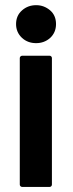

<svg xmlns="http://www.w3.org/2000/svg" viewBox="-20 -719 286 753"><path d="M121.6 -549.8Q88.9 -549.8 66.4 -570.3Q43 -592.3 43 -624.5Q43 -658.2 66.9 -678.7Q89.8 -698.7 121.6 -698.7Q137.7 -698.7 151.1 -693.6Q164.6 -688.5 176.3 -678.7Q199.7 -658.7 199.7 -624.5Q199.7 -591.8 176.8 -570.3Q153.8 -549.8 121.6 -549.8ZM57.6 -491.2Q57.6 -495.1 60.5 -497.8Q63.5 -500.5 67.4 -500.5H174.3Q178.2 -500.5 180.9 -497.8Q183.6 -495.1 183.6 -491.2V4.9Q183.6 8.8 180.9 11.5Q178.2 14.2 174.3 14.2H67.4Q63.5 14.2 60.5 11.5Q57.6 8.8 57.6 4.9Z"/></svg>

Font: Pyidaungsu ZawDecode
Style: Bold
Weight: 700
Designer: Sun Tun
Foundry: Your Own Font Foundry
Version: Version 2.50